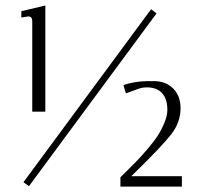

<svg xmlns="http://www.w3.org/2000/svg" viewBox="-20 -672 723 703"><path d="M646 -26.9V11.2H420.9V-22.9Q424.3 -26.4 448 -49.8Q471.7 -73.2 485.6 -87.6Q499.5 -102.1 522.5 -129.2Q545.4 -156.2 558.6 -177Q571.8 -197.8 582.3 -223.4Q592.8 -249 592.8 -270Q592.8 -309.6 573.5 -330.8Q554.2 -352.1 518.1 -352.1Q502.4 -352.1 487.8 -347.2L440.9 -330.1L432.1 -359.9Q446.3 -366.2 471.7 -370.6Q497.1 -375 519 -375H543Q587.4 -375 614.3 -347.7Q641.1 -320.3 641.1 -275.9Q641.1 -225.1 608.2 -181.9Q575.2 -138.7 471.7 -37.6Q464.8 -30.3 460.9 -26.9ZM533.2 -638.2 553.2 -623 85.9 9.8 65.9 -4.9ZM58.1 -630.9 146 -651.9V-263.2H98.1V-594.2Q98.1 -611.8 84 -611.8Q81.5 -611.8 58.1 -607.9Z"/></svg>

Font: Resagokr
Style: Light
Weight: 300
Designer: gluk
Foundry: gluk
Version: Version 0.95